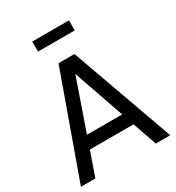

<svg xmlns="http://www.w3.org/2000/svg" viewBox="-219 -1078 1110 1210"><g transform="rotate(-30 336.0 -473.0)"><path d="M11 0H116L177 -175H495L556 0H661L394 -745H278ZM208 -265 336 -634 464 -265ZM203 -873H470V-946H203Z"/></g></svg>

Font: Plus Jakarta Sans Medium
Style: Regular
Weight: 500
Designer: Gumpita Rahayu
Foundry: Tokotype
Version: Version 2.004; ttfautohint (v1.8.3)